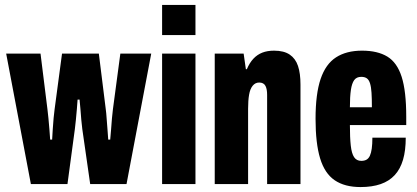

<svg xmlns="http://www.w3.org/2000/svg" viewBox="-20 -745 1689 777"><path d="M105 0 5 -528H144L172 -303Q174 -289 176 -266.5Q178 -244 180 -221Q182 -198 183 -180H191Q192 -199 193.5 -222Q195 -245 197 -267.5Q199 -290 201 -303L231 -528H380L408 -303Q410 -289 411.5 -266.5Q413 -244 415 -221Q417 -198 418 -180H426Q428 -198 429.5 -220.5Q431 -243 433 -265.5Q435 -288 437 -303L467 -528H592L492 0H345L313 -223Q311 -238 309 -260Q307 -282 305.5 -304Q304 -326 302 -342H294Q293 -325 291 -302.5Q289 -280 287 -259Q285 -238 283 -223L253 0Z M636 -603V-725H771V-603ZM636 0V-528H771V0Z M849 0V-528H966L975 -465H979Q990 -491 1005.5 -507.5Q1021 -524 1041.5 -532Q1062 -540 1089 -540Q1129 -540 1152.5 -524Q1176 -508 1186 -478Q1196 -448 1196 -403V0H1061V-361Q1061 -372 1059.5 -381Q1058 -390 1054.5 -397Q1051 -404 1044.5 -407.5Q1038 -411 1029 -411Q1013 -411 1002.5 -398Q992 -385 988 -361.5Q984 -338 984 -305V0Z M1439 12Q1375 12 1334.5 -15.5Q1294 -43 1275.5 -104Q1257 -165 1257 -264Q1257 -365 1277.5 -425.5Q1298 -486 1340 -513Q1382 -540 1445 -540Q1508 -540 1547.5 -516Q1587 -492 1605.5 -434Q1624 -376 1624 -273V-239H1396Q1396 -188 1399.5 -156Q1403 -124 1413 -109Q1423 -94 1442 -94Q1455 -94 1463.5 -99Q1472 -104 1477 -115Q1482 -126 1484.5 -144Q1487 -162 1487 -188H1622Q1622 -136 1611 -98.5Q1600 -61 1577.5 -36.5Q1555 -12 1520.5 0Q1486 12 1439 12ZM1396 -311H1485Q1485 -346 1483.5 -369.5Q1482 -393 1477.5 -407.5Q1473 -422 1464.5 -428Q1456 -434 1442 -434Q1423 -434 1413.5 -421Q1404 -408 1400 -381Q1396 -354 1396 -311Z"/></svg>

Font: Archivo ExtraCondensed ExtraBold
Style: Regular
Weight: 800
Width: 2
Designer: Hector Gatti
Foundry: Omnibus-Type
Version: Version 2.001